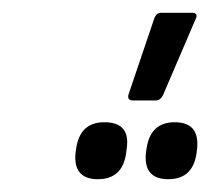

<svg xmlns="http://www.w3.org/2000/svg" viewBox="-20 -860 328 300"><path d="M188 -703Q178 -703 181 -713L221 -831Q224 -840 232 -840H281Q285 -840 286.5 -837.5Q288 -835 286 -831L235 -712Q231 -703 223 -703ZM133 -580Q94 -580 98 -621L99 -628Q105 -669 143 -669Q184 -669 178 -628L177 -620Q171 -580 133 -580ZM243 -580Q204 -580 208 -621L209 -628Q215 -669 253 -669Q292 -669 288 -628L287 -620Q281 -580 243 -580Z"/></svg>

Font: Sofia Sans Extra Condensed
Style: Italic
Weight: 400
Italic angle: -9°
Designer: Botio Nikoltchev, Ani Petrova
Foundry: lettersoup
Version: Version 4.101; ttfautohint (v1.8.4.7-5d5b)